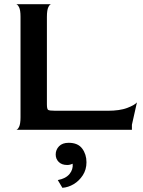

<svg xmlns="http://www.w3.org/2000/svg" viewBox="-20 -620 684 917"><path d="M57 0Q64 0 71 -14Q78 -28 78 -60V-540Q78 -572 71 -585.5Q64 -599 57 -600H225Q218 -600 211 -586Q204 -572 204 -539V-122Q204 -100 209.5 -95.5Q215 -91 245 -91H494Q552 -91 587.5 -104.5Q623 -118 634 -131L610 -24V0ZM278 277 256 240Q294 233 312 211Q330 189 327 162Q323 164 316 166Q309 168 301 168Q275 168 260.5 153.5Q246 139 246 118Q246 95 262 78.5Q278 62 308 62Q352 62 372.5 89.5Q393 117 393 155Q393 190 375.5 217Q358 244 332 259.5Q306 275 278 277Z"/></svg>

Font: Red Rose Medium
Style: Regular
Weight: 500
Designer: Jaikishan Patel
Version: Version 2.000